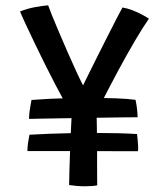

<svg xmlns="http://www.w3.org/2000/svg" viewBox="-20 -680 572 704"><path d="M86.5 -244Q86.5 -256 88.2 -269.8Q90 -283.5 92.2 -295.5Q94.5 -307.5 95.5 -313.5Q131.5 -316 164.5 -317.8Q197.5 -319.5 232.8 -320.2Q268 -321 311 -321Q360.5 -321 404 -319.5Q447.5 -318 477 -314Q480.5 -297 482.5 -280Q484.5 -263 484.5 -250Q473 -250 443 -249.8Q413 -249.5 372.5 -248.8Q332 -248 288 -247.5Q244 -247 203 -246.2Q162 -245.5 131 -245Q100 -244.5 86.5 -244ZM486 -125.5Q473.5 -125.5 441.8 -125.5Q410 -125.5 368.2 -125.8Q326.5 -126 281.2 -126Q236 -126 194.5 -126Q153 -126 122.8 -126Q92.5 -126 80.5 -126Q80.5 -141 82.8 -156.2Q85 -171.5 88 -186Q123.5 -188 160.8 -189.5Q198 -191 239.5 -191.8Q281 -192.5 330 -192.5Q373 -192.5 413 -191.5Q453 -190.5 482.5 -188.5Q483.5 -181 484.5 -170Q485.5 -159 486.2 -147.2Q487 -135.5 486 -125.5ZM243 -262Q234 -275.5 218.5 -303.5Q203 -331.5 184 -367.8Q165 -404 145.2 -443.8Q125.5 -483.5 107.2 -521.5Q89 -559.5 74.8 -590Q60.5 -620.5 53.5 -638Q82 -649 109.2 -654Q136.5 -659 156.5 -660.5Q160 -650 170.5 -624Q181 -598 196 -562.8Q211 -527.5 227.2 -490.5Q243.5 -453.5 258.5 -420.8Q273.5 -388 284.5 -367Q291 -380 304.8 -408Q318.5 -436 336.2 -471.2Q354 -506.5 372 -542.2Q390 -578 405.2 -607.5Q420.5 -637 429 -652.5Q447.5 -649.5 465.5 -642.5Q483.5 -635.5 499.2 -627.2Q515 -619 526 -611.5Q505 -581.5 476 -532.5Q447 -483.5 411.2 -417Q375.5 -350.5 334 -268Q334.5 -250.5 335 -223.2Q335.5 -196 335.8 -168.8Q336 -141.5 336 -123.5Q336 -101.5 336 -75.2Q336 -49 336.2 -28Q336.5 -7 336.5 -0.5Q330.5 1 318.2 2Q306 3 292 3Q277 3 261.5 1.8Q246 0.5 233.5 -1.5Q233.5 -21.5 234.5 -53.5Q235.5 -85.5 236.8 -123Q238 -160.5 239.8 -197Q241.5 -233.5 243 -262Z"/></svg>

Font: Grandstander Thin
Style: Regular
Weight: 400
Version: Version 1.200